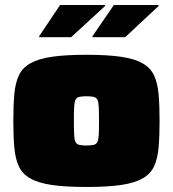

<svg xmlns="http://www.w3.org/2000/svg" viewBox="-20 -736 688 764"><path d="M324 8Q240 8 186 0Q132 -8 100.5 -26Q69 -44 55 -74Q41 -104 37 -149Q33 -194 33 -255Q33 -316 37 -361Q41 -406 55 -436Q69 -466 100.5 -484Q132 -502 186 -510Q240 -518 324 -518Q408 -518 462 -510Q516 -502 547.5 -484Q579 -466 593 -436Q607 -406 611 -361.5Q615 -317 615 -255Q615 -194 611 -149Q607 -104 593 -74Q579 -44 547.5 -26Q516 -8 462 0Q408 8 324 8ZM324 -157Q342 -157 352.5 -159.5Q363 -162 367.5 -171Q372 -180 373 -200Q374 -220 374 -255Q374 -290 373 -310Q372 -330 367.5 -339Q363 -348 352.5 -350.5Q342 -353 324 -353Q306 -353 295.5 -350.5Q285 -348 280.5 -339Q276 -330 275 -310Q274 -290 274 -255Q274 -220 275 -200Q276 -180 280.5 -171Q285 -162 295.5 -159.5Q306 -157 324 -157ZM136 -588V-592L219 -716H398V-712L263 -588ZM348 -588V-592L433 -716H611V-712L478 -588Z"/></svg>

Font: Saira Expanded Black
Style: Regular
Weight: 900
Width: 7
Designer: Hector Gatti with collaboration of the Omnibus-Type team
Foundry: Omnibus-Type
Version: Version 1.101